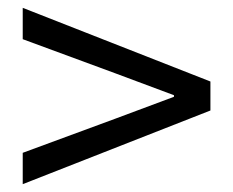

<svg xmlns="http://www.w3.org/2000/svg" viewBox="-20 -616 595 490"><path d="M38 -146V-226L274 -313L424 -369V-373L274 -429L38 -516V-596L517 -408V-334Z"/></svg>

Font: Chiron Sans HK TT
Style: Regular
Weight: 400
Designer: Ryoko NISHIZUKA 西塚涼子 (kana, bopomofo & ideographs); Paul D. Hunt (Latin, Greek & Cyrillic); Sandoll Communications 산돌커뮤니
Foundry: Adobe
Version: Version 2.022;hotconv 1.0.109;makeotfexe 2.5.65596